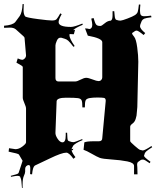

<svg xmlns="http://www.w3.org/2000/svg" viewBox="-22 -854 804 947"><path d="M524.4 -752Q533.2 -756.3 533.2 -778.8V-798.8H541.5Q542.5 -784.7 543.5 -777.3Q544.4 -770 544.7 -767.6Q544.9 -765.1 546.4 -762.5Q547.9 -759.8 548.1 -758.8Q548.3 -757.8 551 -756.6Q553.7 -755.4 554.4 -755.1Q555.2 -754.9 559.1 -754.2Q563 -753.4 564.2 -752.7Q565.4 -752 573.2 -752.4Q581.1 -752.9 606.9 -762.7Q632.8 -772.5 643.6 -779.5Q654.3 -786.6 657.2 -795.4Q660.2 -804.2 663.1 -832L670.4 -831.1Q668.5 -815.9 668.5 -800.5Q668.5 -785.2 673.1 -779.5Q677.7 -773.9 689.5 -773.9Q701.2 -773.9 723.1 -776.9L725.1 -769Q698.2 -765.6 689.7 -762Q681.2 -758.3 677.2 -751L670.4 -733.9Q668.5 -728 668.5 -725.1Q668.5 -711.9 694.3 -690.9L686.5 -681.2Q659.7 -703.1 652.1 -703.1Q644.5 -703.1 635.3 -694.8Q629.4 -692.4 629.4 -688.7Q629.4 -685.1 639.4 -673.1Q649.4 -661.1 654.8 -620.1Q660.2 -579.1 660.2 -549.8L655.3 -326.2Q654.3 -317.9 653.3 -304Q652.3 -290 651.4 -283.9Q650.4 -277.8 647.5 -268.6Q643.1 -252.9 631.6 -244.6Q620.1 -236.3 620.1 -229V-158.2Q620.1 -153.8 642.6 -134.5Q665 -115.2 667.5 -115.2L682.1 -111.8Q691.4 -111.8 725.1 -133.8L728.5 -127.9Q705.6 -113.3 698.7 -106.7Q691.9 -100.1 690.4 -92.8V-90.8Q688.5 -88.9 688.5 -85Q688.5 -79.1 720.2 -56.2L716.3 -48.8Q691.4 -66.9 683.8 -66.9Q676.3 -66.9 672.4 -64.9L660.2 -56.2Q654.3 -52.7 654.3 -41L655.3 -28.8L656.2 5.9H639.2V-35.2Q639.2 -51.3 606 -57.9Q572.8 -64.5 528.3 -67.4Q483.9 -70.3 470.2 -75.4Q456.5 -80.6 430.7 -95.5Q404.8 -110.4 390.1 -115.2L394 -151.9Q407.2 -157.2 438.5 -157.2H465.3Q482.4 -157.2 482.4 -172.9L499.5 -356.9Q499.5 -369.1 491.2 -371.1Q481 -373 458.7 -373Q436.5 -373 420.7 -370.4Q404.8 -367.7 400.6 -359.4Q396.5 -351.1 396.5 -324.2H384.3Q384.3 -351.1 380.4 -359.4Q376.5 -367.7 362.8 -369.9Q349.1 -372.1 304.2 -372.1Q259.3 -372.1 257.3 -355L251.5 -200.2Q250.5 -187 262.2 -169.4Q273.9 -151.9 286.1 -151.9Q302.2 -151.9 302.2 -186V-199.2H309.1Q310.1 -165 313 -161.6Q315.9 -158.2 320.3 -157.2L331.1 -153.8Q333.5 -152.8 340.1 -152.8Q346.7 -152.8 383.3 -168L385.3 -163.1Q348.6 -147.9 338.4 -134.8L336.4 -129.9Q331.1 -122.6 331.1 -117.2L339.4 -121.1L337.4 -113.8Q333.5 -113.8 331.1 -112.8Q333.5 -100.1 350.1 -79.1L340.3 -70.8Q318.4 -101.1 305.2 -101.1Q282.7 -101.1 222.7 -72Q162.6 -43 157 -40.8Q151.4 -38.6 148.4 -36.1Q139.6 -28.8 136.2 5.9L126.5 4.9Q127.4 -5.9 127.4 -22.9Q127.4 -40 120.1 -40Q112.8 -40 107.4 -34.4Q102.1 -28.8 102.1 -21V-7.8Q102.1 0.5 95.7 13.9Q89.4 27.3 89.4 56.2V73.2H86.4Q84 28.8 79.1 22.9L77.1 17.1Q73.2 13.2 64.7 13.2Q56.2 13.2 32.2 18.1L31.2 13.2Q64.9 4.9 67.9 1.2Q70.8 -2.4 71 -4.9Q71.3 -7.3 80.6 -33.7Q89.8 -60.1 89.4 -61L71.3 -91.8Q69.3 -96.2 20.5 -106L22.5 -123L54.2 -118.2Q71.3 -118.2 88.9 -131.6Q106.4 -145 106.4 -151.9V-318.8Q106.4 -327.1 98.4 -345.2Q90.3 -363.3 90.3 -372.1V-523.9Q90.3 -528.8 59.1 -544.9L65.4 -565.9Q80.6 -559.1 87.2 -559.1Q93.8 -559.1 100.1 -565.7Q106.4 -572.3 106.4 -581.1L99.1 -667Q99.1 -669.9 94.2 -674.8L56.2 -709Q45.9 -717.8 27.6 -717.8Q9.3 -717.8 -2 -716.8V-727.1Q40 -730 53.2 -745.1L75.2 -774.9Q87.4 -792 89.4 -834H95.2Q94.2 -825.2 94.2 -804.2Q94.2 -783.2 102.1 -772.9Q109.9 -767.1 164.1 -760Q218.3 -752.9 234.6 -752.9Q251 -752.9 257.1 -759.5Q263.2 -766.1 275.4 -788.1L282.2 -784.2Q267.1 -756.8 267.1 -745.1Q267.1 -721.2 328.1 -721.2Q344.2 -721.2 384.3 -737.8L386.2 -731.9Q350.1 -716.8 338.4 -705.1L348.1 -707L342.3 -685.1L322.3 -686Q320.3 -684.1 320.3 -682.1Q320.3 -663.6 346.2 -627L340.3 -623Q323.2 -645.5 314.7 -653.1Q306.2 -660.6 296.4 -663.1L280.3 -668H275.4Q264.6 -668 258.1 -652.8Q251.5 -637.7 251.5 -629.9V-469.2Q251.5 -452.1 267.1 -452.1H348.1Q358.4 -452.1 375.5 -461.2Q392.6 -470.2 403.1 -470.2Q413.6 -470.2 434.3 -462.2Q455.1 -454.1 463.6 -454.1Q472.2 -454.1 477.3 -459.5Q482.4 -464.8 482.4 -472.2V-646Q482.4 -665 411.1 -678.2L397.5 -713.9Q408.7 -713.9 418.5 -710.9Q424.8 -710.9 429 -716.3Q433.1 -721.7 433.1 -731.9Q433.1 -742.2 428.2 -762.2L439.5 -765.1Q446.8 -738.8 452.6 -732.4Q458.5 -726.1 470.2 -726.1H474.1Q479 -726.1 494.4 -739Q509.8 -752 524.4 -752Z"/></svg>

Font: Eater
Style: Regular
Weight: 400
Version: Version 001.002